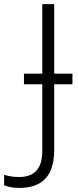

<svg xmlns="http://www.w3.org/2000/svg" viewBox="-107 -734 379 936"><path d="M-12.2 182.1C100.6 182.1 157.2 120.6 157.2 -2V-323.2H246.1V-375H157.2V-713.9H99.1V-375H9.8V-323.2H99.1V2.9C99.1 89.4 59.6 128.9 -14.2 128.9C-42 128.9 -66.9 124.5 -86.9 118.2V168.9C-69.8 176.8 -45.4 182.1 -12.2 182.1Z"/></svg>

Font: Noto Reveo Sans
Style: Regular
Weight: 300
Designer: Monotype Design Team
Foundry: Monotype Imaging Inc.
Version: Version 2.007